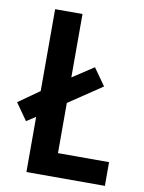

<svg xmlns="http://www.w3.org/2000/svg" viewBox="-90 -772 621 829"><g transform="rotate(10 221.0 -357.0)"><path d="M84 0V-242L44 -216L-8 -290L84 -355V-714H204V-436L297 -497L350 -422L204 -324V-104H428V0Z"/></g></svg>

Font: Noto Sans Condensed SemiBold
Style: Regular
Weight: 600
Width: 3
Designer: Monotype Design Team
Foundry: Monotype Imaging Inc.
Version: Version 2.013; ttfautohint (v1.8.4.7-5d5b)